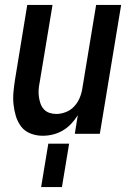

<svg xmlns="http://www.w3.org/2000/svg" viewBox="-20 -540 540 775"><path d="M152 8Q127 8 103.5 -1Q80 -10 65.5 -29Q51 -48 44 -71.5Q37 -95 34.5 -119.5Q32 -144 34.5 -170Q37 -196 41 -221L90 -520H192L140 -207Q137 -193 136 -178Q135 -163 137 -149Q139 -135 143.5 -122Q148 -109 157 -99Q166 -89 179.5 -84.5Q193 -80 207 -80Q226 -80 245.5 -87.5Q265 -95 279 -110Q293 -125 301 -143.5Q309 -162 312 -181L368 -520H469L383 0H282L294 -75Q283 -57 267.5 -40.5Q252 -24 233 -13Q214 -2 193.5 3Q173 8 152 8ZM146 215 175 40H259L230 215Z"/></svg>

Font: Iosevka SS04 Semibold
Style: Italic
Weight: 600
Italic angle: -9°
Monospace: yes
Designer: Belleve Invis
Foundry: Belleve Invis
Version: Version 19.0.0; ttfautohint (v1.8.4)